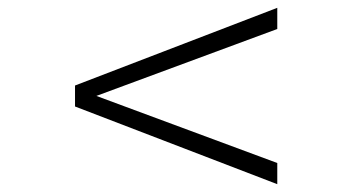

<svg xmlns="http://www.w3.org/2000/svg" viewBox="-20 -509 910 496"><path d="M696.3 -33.2 173.8 -233.9V-288.1L696.3 -488.8V-434.1L229 -261.2L696.3 -87.9Z"/></svg>

Font: Scheherazade New
Style: Regular
Weight: 400
Designer: SIL International
Foundry: SIL International
Version: Version 4.000